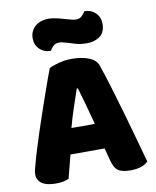

<svg xmlns="http://www.w3.org/2000/svg" viewBox="-93 -920 813 1001"><g transform="rotate(-10 313.5 -419.5)"><path d="M194 -588Q211 -598 245.5 -607Q280 -616 315 -616Q365 -616 403.5 -601.5Q442 -587 453 -556Q471 -504 492 -435Q513 -366 534 -292.5Q555 -219 575 -147.5Q595 -76 610 -21Q598 -7 574 1.5Q550 10 517 10Q493 10 476.5 6Q460 2 449.5 -6Q439 -14 432.5 -27Q426 -40 421 -57L403 -126H222Q214 -96 206 -64Q198 -32 190 -2Q176 3 160.5 6.5Q145 10 123 10Q72 10 47.5 -7.5Q23 -25 23 -56Q23 -70 27 -84Q31 -98 36 -117Q43 -144 55.5 -184Q68 -224 83 -270.5Q98 -317 115 -366Q132 -415 147 -458.5Q162 -502 174.5 -536Q187 -570 194 -588ZM314 -459Q300 -417 282.5 -365.5Q265 -314 251 -261H375Q361 -315 346.5 -366.5Q332 -418 320 -459ZM322 -825Q340 -820 352 -817Q364 -814 372 -814Q394 -814 406 -827Q418 -840 423 -849Q458 -849 481.5 -826.5Q505 -804 505 -769Q505 -724 477 -703Q449 -682 407 -682Q393 -682 379 -683.5Q365 -685 348 -690L308 -702Q294 -706 284.5 -708.5Q275 -711 266 -711Q244 -711 232.5 -698.5Q221 -686 215 -676Q180 -676 156.5 -698.5Q133 -721 133 -756Q133 -778 141.5 -794.5Q150 -811 164 -822Q178 -833 195.5 -838Q213 -843 231 -843Q244 -843 262.5 -840Q281 -837 322 -825Z"/></g></svg>

Font: Baloo Tammudu
Style: Regular
Weight: 400
Designer: Omkar Shende and Ek Type
Foundry: Ek Type
Version: Version 1.443;PS 1.000;hotconv 16.6.51;makeotf.lib2.5.65220;